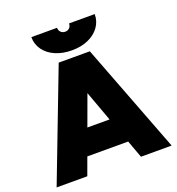

<svg xmlns="http://www.w3.org/2000/svg" viewBox="-157 -1027 1063 1153"><g transform="rotate(-20 374.5 -450.0)"><path d="M546 0 290 -700H474L742 0ZM7 0 275 -700H459L203 0ZM133 -112V-275H617V-112ZM376 -742Q317 -742 271 -762Q225 -782 199 -818Q173 -854 173 -900H337Q337 -883 348 -872Q359 -861 376 -861Q393 -861 403.5 -872Q414 -883 414 -900H578Q578 -854 552 -818Q526 -782 480.5 -762Q435 -742 376 -742Z"/></g></svg>

Font: Figtree Black
Style: Regular
Weight: 900
Designer: Erik Kennedy
Foundry: Erik Kennedy
Version: Version 2.001;gftools[0.9.30]